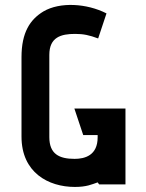

<svg xmlns="http://www.w3.org/2000/svg" viewBox="-20 -729 577 759"><path d="M476 0V-300H274L309 -195H366V-186C366 -115 316 -101 275 -101C214 -101 175 -120 175 -187V-512C175 -582 221 -595 277 -595C310 -595 333 -590 368 -577L401 -676C323 -716 217 -722 152 -684C99 -652 65 -601 65 -503V-189C65 -47 171 10 276 10C322 10 343 0 366 -8L372 0Z"/></svg>

Font: Advent Pro
Style: Bold
Weight: 700
Designer: Andreas Kalpakidis
Foundry: Andreas Kalpakidis
Version: Version 2.002 2008